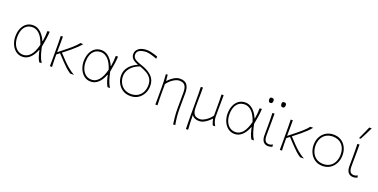

<svg xmlns="http://www.w3.org/2000/svg" viewBox="-21 -1776 5808 2952"><g transform="rotate(20 2883.5 -300.0)"><path d="M269.5 9Q205 9 158.5 -27.5Q112 -64 87 -123Q62 -182 62 -249Q62 -322.5 86.2 -380.2Q110.5 -438 155.8 -471Q201 -504 264.5 -504Q333.5 -504 389 -452.8Q444.5 -401.5 477 -324H483Q491 -370 494.2 -413Q497.5 -456 498 -494L534.5 -497Q532 -434 521.8 -368.8Q511.5 -303.5 499.5 -240Q512 -179.5 530.5 -117Q549 -54.5 584 0H543Q519 -40 505 -86.8Q491 -133.5 482.5 -177.5H476.5Q442 -87.5 388.5 -39.2Q335 9 269.5 9ZM269.5 -23Q337.5 -23 387.8 -81Q438 -139 468 -259Q431.5 -371.5 378.5 -421.8Q325.5 -472 264.5 -472Q204 -470.5 166 -440.5Q128 -410.5 110.5 -360.5Q93 -310.5 93 -249Q93 -192 112.2 -140.8Q131.5 -89.5 170.8 -57Q210 -24.5 269.5 -23Z M718 0Q719 -56.5 719 -108.5Q719 -160.5 719 -221V-271Q719 -332 718.8 -385Q718.5 -438 716 -494L751 -496Q751.5 -419.5 750.5 -353.8Q749.5 -288 749 -239.5L805 -283.5Q885.5 -346.5 944.8 -398.2Q1004 -450 1037.5 -494H1084Q1056.5 -460 1021.2 -425.8Q986 -391.5 937.5 -351.2Q889 -311 821 -258.5L917 -157Q954.5 -117.5 1002.2 -77Q1050 -36.5 1112 0H1049.5Q1007 -28 969.8 -62Q932.5 -96 897 -134L797 -240L749 -203Q749 -148.5 749.5 -100.2Q750 -52 753 0Z M1387.5 9Q1323 9 1276.5 -27.5Q1230 -64 1205 -123Q1180 -182 1180 -249Q1180 -322.5 1204.2 -380.2Q1228.5 -438 1273.8 -471Q1319 -504 1382.5 -504Q1451.5 -504 1507 -452.8Q1562.5 -401.5 1595 -324H1601Q1609 -370 1612.2 -413Q1615.5 -456 1616 -494L1652.5 -497Q1650 -434 1639.8 -368.8Q1629.5 -303.5 1617.5 -240Q1630 -179.5 1648.5 -117Q1667 -54.5 1702 0H1661Q1637 -40 1623 -86.8Q1609 -133.5 1600.5 -177.5H1594.5Q1560 -87.5 1506.5 -39.2Q1453 9 1387.5 9ZM1387.5 -23Q1455.5 -23 1505.8 -81Q1556 -139 1586 -259Q1549.5 -371.5 1496.5 -421.8Q1443.5 -472 1382.5 -472Q1322 -470.5 1284 -440.5Q1246 -410.5 1228.5 -360.5Q1211 -310.5 1211 -249Q1211 -192 1230.2 -140.8Q1249.5 -89.5 1288.8 -57Q1328 -24.5 1387.5 -23Z M2035 9Q1960 9 1906.2 -26.8Q1852.5 -62.5 1823.8 -119.8Q1795 -177 1795 -241Q1795 -298.5 1820.5 -345.8Q1846 -393 1888.5 -427.8Q1931 -462.5 1983 -484Q1928 -503.5 1893 -534Q1858 -564.5 1858 -617.5Q1858 -670.5 1905 -707.2Q1952 -744 2038.5 -744Q2065.5 -744 2098.2 -737.2Q2131 -730.5 2162.8 -721.2Q2194.5 -712 2217.5 -703.5L2214.5 -666.5Q2156 -689.5 2109 -700.8Q2062 -712 2039.5 -712Q1970 -710 1929 -687.2Q1888 -664.5 1888 -615.5Q1888 -583.5 1911 -558.2Q1934 -533 2004 -508L2062 -487.5Q2159.5 -453 2216 -394.2Q2272.5 -335.5 2272.5 -241Q2272.5 -176 2244.2 -119Q2216 -62 2163 -26.5Q2110 9 2035 9ZM1826 -241Q1826 -187.5 1848.5 -138Q1871 -88.5 1917.5 -56.5Q1964 -24.5 2035 -23Q2106 -24.5 2151.8 -56.2Q2197.5 -88 2219.5 -137.2Q2241.5 -186.5 2241.5 -241Q2241.5 -306 2214.5 -348.2Q2187.5 -390.5 2138.5 -419Q2089.5 -447.5 2023 -471Q1926 -436 1876 -374.5Q1826 -313 1826 -241Z M2804.5 194Q2797 143.5 2790.5 77.5Q2784 11.5 2784 -62Q2784 -128 2784.8 -194Q2785.5 -260 2785.5 -326Q2785.5 -398 2759.2 -435Q2733 -472 2665.5 -472Q2637 -472 2602 -455.5Q2567 -439 2533.2 -410.5Q2499.5 -382 2474.5 -346V-221Q2474.5 -160.5 2475 -108.5Q2475.5 -56.5 2478.5 0H2443.5Q2444.5 -56.5 2444.5 -108.5Q2444.5 -160.5 2444.5 -221V-271Q2444.5 -324.5 2442.8 -381.5Q2441 -438.5 2435.5 -494L2465.5 -497L2474.5 -400H2480.5Q2498.5 -421 2528 -445.2Q2557.5 -469.5 2593.5 -486.8Q2629.5 -504 2666.5 -504Q2747.5 -504 2782 -457.8Q2816.5 -411.5 2816.5 -326Q2816.5 -268.5 2815.8 -221.2Q2815 -174 2815 -139.5V-53Q2815 7.5 2821.2 68.5Q2827.5 129.5 2839.5 192Z M3014 194Q3012.5 137.5 3011.5 84.5Q3010.5 31.5 3010.5 -29V-271Q3010.5 -332 3010.2 -385Q3010 -438 3007.5 -494L3042.5 -496Q3043.5 -440 3042 -386Q3040.5 -332 3040.5 -271V-169Q3040.5 -97 3067.2 -60Q3094 -23 3163.5 -23Q3189.5 -23 3223.5 -39.5Q3257.5 -56 3291 -84.5Q3324.5 -113 3349.5 -149V-271Q3349.5 -332 3349.2 -385Q3349 -438 3346.5 -494H3381.5Q3382.5 -438.5 3381 -384.8Q3379.5 -331 3379.5 -271V-137Q3379.5 -107 3390.5 -71.5Q3401.5 -36 3423 0H3382.5Q3372 -23.5 3364.2 -47.8Q3356.5 -72 3352.5 -97.5H3346.5Q3327.5 -75.5 3297.5 -50.5Q3267.5 -25.5 3232.2 -8.2Q3197 9 3162.5 9Q3118 9 3088.2 -4.8Q3058.5 -18.5 3040.5 -46V-29Q3040.5 31.5 3043.2 83.5Q3046 135.5 3050 192Z M3741.5 9Q3677 9 3630.5 -27.5Q3584 -64 3559 -123Q3534 -182 3534 -249Q3534 -322.5 3558.2 -380.2Q3582.5 -438 3627.8 -471Q3673 -504 3736.5 -504Q3805.5 -504 3861 -452.8Q3916.5 -401.5 3949 -324H3955Q3963 -370 3966.2 -413Q3969.5 -456 3970 -494L4006.5 -497Q4004 -434 3993.8 -368.8Q3983.5 -303.5 3971.5 -240Q3984 -179.5 4002.5 -117Q4021 -54.5 4056 0H4015Q3991 -40 3977 -86.8Q3963 -133.5 3954.5 -177.5H3948.5Q3914 -87.5 3860.5 -39.2Q3807 9 3741.5 9ZM3741.5 -23Q3809.5 -23 3859.8 -81Q3910 -139 3940 -259Q3903.5 -371.5 3850.5 -421.8Q3797.5 -472 3736.5 -472Q3676 -470.5 3638 -440.5Q3600 -410.5 3582.5 -360.5Q3565 -310.5 3565 -249Q3565 -192 3584.2 -140.8Q3603.5 -89.5 3642.8 -57Q3682 -24.5 3741.5 -23Z M4293.5 9Q4239 9 4210 -26Q4181 -61 4181 -130Q4181 -173.5 4181.5 -205Q4182 -236.5 4182 -271Q4182 -332 4181.8 -385Q4181.5 -438 4179 -494L4214 -496Q4215 -402.5 4213.5 -324Q4212 -245.5 4212 -191V-135Q4212 -78.5 4231.2 -50.8Q4250.5 -23 4296.5 -23Q4308 -23 4322.5 -28Q4337 -33 4353 -41L4357 -5Q4343 0.5 4324.8 4.8Q4306.5 9 4293.5 9ZM4296 -628Q4261 -628 4261 -678Q4261 -696 4269.2 -703.5Q4277.5 -711 4297 -711Q4332 -711 4332 -675Q4332 -628 4296 -628ZM4096 -628Q4061 -628 4061 -678Q4061 -696 4069.2 -703.5Q4077.5 -711 4097 -711Q4132 -711 4132 -675Q4132 -628 4096 -628Z M4480 0Q4481 -56.5 4481 -108.5Q4481 -160.5 4481 -221V-271Q4481 -332 4480.8 -385Q4480.5 -438 4478 -494L4513 -496Q4513.5 -419.5 4512.5 -353.8Q4511.5 -288 4511 -239.5L4567 -283.5Q4647.5 -346.5 4706.8 -398.2Q4766 -450 4799.5 -494H4846Q4818.5 -460 4783.2 -425.8Q4748 -391.5 4699.5 -351.2Q4651 -311 4583 -258.5L4679 -157Q4716.5 -117.5 4764.2 -77Q4812 -36.5 4874 0H4811.5Q4769 -28 4731.8 -62Q4694.5 -96 4659 -134L4559 -240L4511 -203Q4511 -148.5 4511.5 -100.2Q4512 -52 4515 0Z M5180 9Q5105 9 5051.8 -27.2Q4998.5 -63.5 4970.2 -122.8Q4942 -182 4942 -251Q4942 -325 4972.2 -382Q5002.5 -439 5056.2 -471.5Q5110 -504 5180 -504Q5252 -504 5304.8 -470.8Q5357.5 -437.5 5386.2 -380.2Q5415 -323 5415 -251Q5415 -178.5 5385.5 -119.5Q5356 -60.5 5303 -25.8Q5250 9 5180 9ZM5180 -23Q5250.5 -24.5 5295.8 -57Q5341 -89.5 5362.5 -141Q5384 -192.5 5384 -251Q5384 -349.5 5330.5 -409.8Q5277 -470 5180 -472Q5111 -470.5 5065 -441Q5019 -411.5 4996 -362Q4973 -312.5 4973 -251Q4973 -192.5 4995.2 -141Q5017.5 -89.5 5063.2 -57Q5109 -24.5 5180 -23Z M5683.5 9Q5629 9 5600 -26Q5571 -61 5571 -130Q5571 -173.5 5571.5 -205Q5572 -236.5 5572 -271Q5572 -332 5571.8 -385Q5571.5 -438 5569 -494L5604 -496Q5605 -402.5 5603.5 -324Q5602 -245.5 5602 -191V-135Q5602 -78.5 5621.2 -50.8Q5640.5 -23 5686.5 -23Q5698 -23 5712.5 -28Q5727 -33 5743 -41L5747 -5Q5733 0.5 5714.8 4.8Q5696.5 9 5683.5 9ZM5562 -586Q5587 -638 5610 -689.8Q5633 -741.5 5655.5 -793L5695 -794Q5670 -741.5 5644.5 -690.2Q5619 -639 5591 -587Z"/></g></svg>

Font: Commissioner Flair Thin
Style: Regular
Weight: 100
Designer: Kostas Bartsokas
Foundry: Kostas Bartsokas
Version: Version 1.000; ttfautohint (v1.8.3)